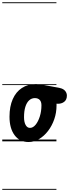

<svg xmlns="http://www.w3.org/2000/svg" viewBox="-25 -1250 612 1698"><path d="M227.5 6Q149 6 104 -54.5Q59 -115 59 -218Q59 -308 87.5 -372.8Q116 -437.5 168.8 -472Q221.5 -506.5 293.5 -506.5Q307 -506.5 325.5 -504Q344 -501.5 361.2 -498.2Q378.5 -495 386.5 -493.5Q389.5 -493 397 -491.8Q404.5 -490.5 428.2 -486.2Q452 -482 503 -472Q534.5 -465.5 550.5 -446.8Q566.5 -428 566.5 -404.5Q566.5 -367.5 542 -349Q517.5 -330.5 480.5 -332.5L474.5 -333Q475 -329.5 475 -325.5Q475 -321.5 475 -317.5Q475 -253.5 454.8 -195.2Q434.5 -137 399.8 -91.8Q365 -46.5 320.5 -20.2Q276 6 227.5 6ZM187.5 -214Q187.5 -170 201.8 -144.5Q216 -119 240 -119Q267 -119 290 -147Q313 -175 327.2 -220.5Q341.5 -266 341.5 -318.5Q341.5 -351 325.8 -366.8Q310 -382.5 283.5 -382.5Q254.5 -382.5 232.8 -362.8Q211 -343 199.2 -305.2Q187.5 -267.5 187.5 -214ZM227.5 6Q149 6 104 -54.5Q59 -115 59 -218Q59 -308 87.5 -372.8Q116 -437.5 168.8 -472Q221.5 -506.5 293.5 -506.5Q307 -506.5 325.5 -504Q344 -501.5 361.2 -498.2Q378.5 -495 386.5 -493.5Q389.5 -493 397 -491.8Q404.5 -490.5 428.2 -486.2Q452 -482 503 -472Q534.5 -465.5 550.5 -446.8Q566.5 -428 566.5 -404.5Q566.5 -367.5 542 -349Q517.5 -330.5 480.5 -332.5L474.5 -333Q475 -329.5 475 -325.5Q475 -321.5 475 -317.5Q475 -253.5 454.8 -195.2Q434.5 -137 399.8 -91.8Q365 -46.5 320.5 -20.2Q276 6 227.5 6ZM187.5 -214Q187.5 -170 201.8 -144.5Q216 -119 240 -119Q267 -119 290 -147Q313 -175 327.2 -220.5Q341.5 -266 341.5 -318.5Q341.5 -351 325.8 -366.8Q310 -382.5 283.5 -382.5Q254.5 -382.5 232.8 -362.8Q211 -343 199.2 -305.2Q187.5 -267.5 187.5 -214ZM-5 420.5H474V428.5H-5ZM-5 -16H474V0H-5ZM-5 -505.5H474V-497.5H-5ZM-5 -1230H474V-1222H-5Z"/></svg>

Font: Edu VIC WA NT Pre Guide
Style: Regular
Weight: 400
Designer: Tina and Corey Anderson, Eben Sorkin, Mirko Velimirovic
Foundry: Google for Education
Version: Version 1.000